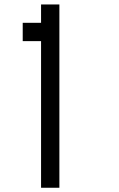

<svg xmlns="http://www.w3.org/2000/svg" viewBox="-20 -937 540 873"><path d="M83.3 -750V-833.3H166.7V-916.7H250V-83.3H166.7V-750Z"/></svg>

Font: GalmuriMono11 Regular
Style: Regular
Weight: 400
Designer: Lee Minseo (quiple)
Version: Version 2.399;hotconv 1.1.1;makeotfexe 2.6.0 DEVELOPMENT